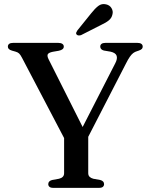

<svg xmlns="http://www.w3.org/2000/svg" viewBox="-20 -907 722 927"><path d="M396 -227 306.5 -208 86 -628.5Q78.5 -643 72 -649Q65.5 -655 54 -658L38 -662.5Q26.5 -666 22.2 -670.8Q18 -675.5 18 -682Q18 -690.5 24.2 -695.2Q30.5 -700 43.5 -700H261Q274 -700 281 -695.2Q288 -690.5 288 -682Q288 -667 264 -662L235 -657Q215.5 -653 211 -645.5Q206.5 -638 214 -622L393 -266L353 -243L537 -602.5Q548 -624 543 -638Q538 -652 514 -657.5L481.5 -663Q473.5 -665 468.8 -669.8Q464 -674.5 464 -682Q464 -690.5 470.2 -695.2Q476.5 -700 489 -700H643.5Q656 -700 662.5 -695.2Q669 -690.5 669 -682Q669 -675.5 665 -671Q661 -666.5 649.5 -662.5L642 -660Q631.5 -657 623.2 -650.8Q615 -644.5 606.8 -632.8Q598.5 -621 587.5 -599ZM289.5 -254 406 -254.5V-71Q406 -60 412.5 -53.5Q419 -47 430.5 -44L464 -38Q482.5 -33 482.5 -18Q482.5 -10 476.8 -5Q471 0 458.5 0H237Q224.5 0 218.8 -5Q213 -10 213 -18Q213 -33 231.5 -38L265 -44Q277 -47 283.2 -53.5Q289.5 -60 289.5 -71ZM420 -842.5Q438 -865.5 454.5 -878.2Q471 -891 492 -886Q510 -882 518.5 -867.5Q527 -853 523 -838Q519.5 -820 505.2 -808.5Q491 -797 468 -786.5L371.5 -737.5Q366 -735.5 360 -735.8Q354 -736 350 -740Q346 -744.5 348 -749.8Q350 -755 353.5 -760Z"/></svg>

Font: Fraunces
Style: Regular
Weight: 400
Version: Version 1.000;[b76b70a41]